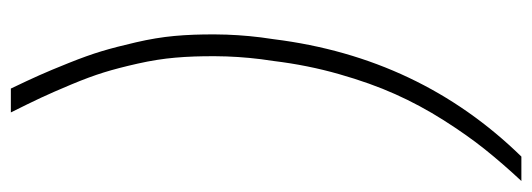

<svg xmlns="http://www.w3.org/2000/svg" viewBox="-340 -540 1000 361"><g transform="rotate(90 160.5 -360.0)"><path d="M50.8 -350.1 54.2 -374Q88.4 -648.9 274.9 -839.8H320.8Q288.1 -804.7 261.5 -771.5Q234.9 -738.3 206.5 -693.6Q178.2 -648.9 157.5 -602.5Q136.7 -556.2 119.9 -497.1Q103 -438 95.2 -374L91.8 -350.1Q86.4 -306.6 86.2 -264.9Q85.9 -223.1 88.9 -189.2Q91.8 -155.3 100.1 -118.4Q108.4 -81.5 116.7 -54.7Q125 -27.8 139.4 6.6Q153.8 41 164.3 63.5Q174.8 85.9 191.9 120.1H147Q131.3 87.4 122.1 66.7Q112.8 45.9 98.9 11.2Q85 -23.4 76.9 -50.3Q68.8 -77.1 60.1 -115Q51.3 -152.8 48.1 -187.5Q44.9 -222.2 45.2 -264.4Q45.4 -306.6 50.8 -350.1Z"/></g></svg>

Font: Cooper Hewitt
Style: Light Italic
Weight: 704
Designer: Village Type and Design LLC
Foundry: Cooper Hewitt Smithsonian Design Museum
Version: 1.000